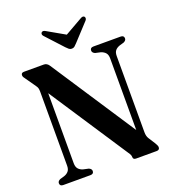

<svg xmlns="http://www.w3.org/2000/svg" viewBox="-156 -1003 1008 1121"><g transform="rotate(-20 348.0 -442.5)"><path d="M233.5 -18.5Q233.5 0 212.5 0H44Q23 0 23 -18.5Q23 -31.5 39.5 -39L65.5 -46.5Q82.5 -52 93 -64Q103.5 -76 103.5 -99V-556Q103.5 -571 101.5 -579Q99.5 -587 93 -596L49 -659Q43 -666.5 39.8 -672.2Q36.5 -678 36.5 -684.5Q36.5 -700 54.5 -700H177.5Q196.5 -700 209 -681.5L554 -156V-601Q554 -623.5 543.8 -635.5Q533.5 -647.5 515 -653.5L481.5 -661Q465 -668.5 465 -681.5Q465 -700 485.5 -700H654.5Q675.5 -700 675.5 -681.5Q675.5 -668.5 659 -661L633 -653.5Q615 -647.5 604.8 -635.8Q594.5 -624 594.5 -601V-127.5Q594.5 -104 604 -88.5L631.5 -45.5Q638.5 -33.5 640.8 -27.8Q643 -22 643 -17.5Q643 0 624 0H496Q478 0 478 -16Q478 -22.5 475.5 -29Q473 -35.5 463.5 -49L144.5 -534V-99Q144.5 -76 154.8 -64Q165 -52 183 -46.5L217 -39Q233.5 -31.5 233.5 -18.5ZM396.5 -752Q388 -742.5 381 -736.8Q374 -731 363.5 -731Q353 -731 346 -736.8Q339 -742.5 330 -752L232.5 -858Q226 -865 226.5 -871.5Q227 -878 231 -881.5Q240 -889.5 256.5 -879L363.5 -818L470.5 -879Q487 -889.5 496 -881.5Q499.5 -878 500 -871.5Q500.5 -865 494.5 -858Z"/></g></svg>

Font: Fraunces 144pt Soft SemiBold
Style: Regular
Weight: 600
Version: Version 1.000;[b76b70a41]